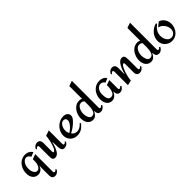

<svg xmlns="http://www.w3.org/2000/svg" viewBox="223 -2419 4209 4209"><g transform="rotate(-45 2327.0 -315.0)"><path d="M485 -414 387 -374Q366 -408 341.5 -426.5Q317 -445 293 -445Q254 -445 221.5 -417.5Q189 -390 170 -342.5Q151 -295 151 -238Q151 -160 180.5 -111Q210 -62 256 -62Q306 -62 337 -119.5Q368 -177 368 -270V-314L484 -356V190Q484 205 491.5 214.5Q499 224 512 224Q525 224 539.5 214Q554 204 562 190L580 210Q563 246 530 270Q497 294 463 294Q368 294 368 189V-14Q368 -52 369 -74Q370 -96 373 -112H370Q350 -54 309.5 -21Q269 12 216 12Q138 12 91 -43.5Q44 -99 44 -189Q44 -279 79.5 -351.5Q115 -424 177.5 -465.5Q240 -507 317 -507Q372 -507 417.5 -482Q463 -457 485 -414Z M1062 -93Q1062 -78 1069 -68.5Q1076 -59 1089 -59Q1109 -59 1138 -93L1155 -75Q1130 -24 1093 -8.5Q1056 7 1037 7Q1000 7 980.5 -10Q961 -27 952.5 -66.5Q944 -106 944 -178V-208L940 -277H936Q912 -170 864.5 -79Q817 12 740 12Q706 12 689.5 -4.5Q673 -21 668.5 -49Q664 -77 664 -126V-404Q664 -421 657 -430.5Q650 -440 638 -440Q614 -440 587 -404L570 -423Q587 -460 613 -479Q639 -498 658.5 -503Q678 -508 684 -508Q738 -508 761 -478.5Q784 -449 784 -404V-137Q784 -119 788.5 -109Q793 -99 800 -99Q836 -99 867 -171.5Q898 -244 917 -336.5Q936 -429 936 -471L1062 -513Z M1639 -394Q1639 -349 1590.5 -293.5Q1542 -238 1475.5 -190.5Q1409 -143 1362 -122Q1404 -55 1485 -55Q1530 -55 1575.5 -80.5Q1621 -106 1653 -148L1673 -124Q1621 -59 1563.5 -23.5Q1506 12 1427 12Q1363 12 1312.5 -17Q1262 -46 1233.5 -96.5Q1205 -147 1205 -210Q1205 -286 1246.5 -355.5Q1288 -425 1357 -467Q1426 -509 1503 -509Q1561 -509 1600 -479.5Q1639 -450 1639 -394ZM1314 -257Q1314 -197 1340 -154Q1377 -175 1418.5 -212.5Q1460 -250 1488 -293Q1516 -336 1516 -371Q1516 -406 1497.5 -425Q1479 -444 1446 -444Q1408 -444 1378 -416.5Q1348 -389 1331 -346Q1314 -303 1314 -257Z M2188 -96Q2188 -82 2194.5 -71.5Q2201 -61 2214 -61Q2227 -61 2240.5 -72Q2254 -83 2261 -96L2283 -77Q2265 -42 2233.5 -17.5Q2202 7 2166 7Q2114 7 2091 -21.5Q2068 -50 2069 -109H2064Q2041 -57 2004 -22.5Q1967 12 1915 12Q1860 12 1821 -16Q1782 -44 1762 -91.5Q1742 -139 1742 -197Q1742 -271 1772.5 -342.5Q1803 -414 1861 -460Q1919 -506 1996 -506Q2035 -506 2067 -487V-882L2188 -924ZM1853 -236Q1853 -174 1877.5 -118Q1902 -62 1955 -62Q2019 -62 2043 -127.5Q2067 -193 2067 -270V-409Q2034 -442 1994 -442Q1946 -442 1914.5 -409.5Q1883 -377 1868 -329.5Q1853 -282 1853 -236Z M2779 -414 2682 -374Q2668 -400 2643 -417Q2618 -434 2590 -434Q2523 -434 2484 -378Q2445 -322 2445 -238Q2445 -161 2468 -111.5Q2491 -62 2541 -62Q2611 -62 2637 -127.5Q2663 -193 2663 -270V-314L2780 -356V-96Q2780 -82 2786.5 -71.5Q2793 -61 2806 -61Q2831 -61 2857 -96L2876 -77Q2861 -42 2828.5 -17.5Q2796 7 2759 7Q2711 7 2689 -25.5Q2667 -58 2667 -109H2663Q2639 -55 2599 -21.5Q2559 12 2506 12Q2426 12 2382.5 -46.5Q2339 -105 2339 -199Q2339 -279 2373.5 -348Q2408 -417 2470.5 -458.5Q2533 -500 2613 -500Q2666 -500 2711.5 -479Q2757 -458 2779 -414Z M3395 -370V-92Q3395 -80 3402.5 -69.5Q3410 -59 3421 -59Q3436 -59 3447.5 -68.5Q3459 -78 3472 -94L3489 -75Q3471 -40 3439.5 -16.5Q3408 7 3372 7Q3324 7 3300 -20.5Q3276 -48 3276 -98V-360Q3276 -374 3273 -384Q3270 -394 3259 -394Q3225 -394 3190 -321.5Q3155 -249 3131 -155Q3107 -61 3107 -13L2990 13V-407Q2990 -422 2983 -432Q2976 -442 2963 -442Q2949 -442 2935.5 -430.5Q2922 -419 2913 -404L2895 -424Q2910 -459 2942 -484Q2974 -509 3011 -509Q3061 -509 3084 -481.5Q3107 -454 3107 -405V-212H3111Q3138 -323 3191.5 -416Q3245 -509 3320 -509Q3355 -509 3371 -488.5Q3387 -468 3391 -440.5Q3395 -413 3395 -370Z M3990 -96Q3990 -82 3996.5 -71.5Q4003 -61 4016 -61Q4029 -61 4042.5 -72Q4056 -83 4063 -96L4085 -77Q4067 -42 4035.5 -17.5Q4004 7 3968 7Q3916 7 3893 -21.5Q3870 -50 3871 -109H3866Q3843 -57 3806 -22.5Q3769 12 3717 12Q3662 12 3623 -16Q3584 -44 3564 -91.5Q3544 -139 3544 -197Q3544 -271 3574.5 -342.5Q3605 -414 3663 -460Q3721 -506 3798 -506Q3837 -506 3869 -487V-882L3990 -924ZM3655 -236Q3655 -174 3679.5 -118Q3704 -62 3757 -62Q3821 -62 3845 -127.5Q3869 -193 3869 -270V-409Q3836 -442 3796 -442Q3748 -442 3716.5 -409.5Q3685 -377 3670 -329.5Q3655 -282 3655 -236Z M4396 -488Q4330 -441 4292.5 -381.5Q4255 -322 4255 -242Q4255 -198 4272 -153Q4289 -108 4322 -78.5Q4355 -49 4401 -49Q4459 -49 4494.5 -91Q4530 -133 4530 -195Q4530 -242 4505.5 -290.5Q4481 -339 4440 -372.5Q4399 -406 4352 -410Q4373 -433 4397.5 -452Q4422 -471 4459 -498Q4531 -474 4573.5 -409Q4616 -344 4616 -266Q4616 -197 4585.5 -132Q4555 -67 4497.5 -26.5Q4440 14 4364 14Q4301 14 4248.5 -15.5Q4196 -45 4165 -96.5Q4134 -148 4134 -210Q4134 -317 4201.5 -398Q4269 -479 4377 -511Z"/></g></svg>

Font: Amita
Style: Bold
Weight: 700
Designer: Eduardo Rodriguez Tunni, Modular Infotech, Brian J. Bonislawsky
Foundry: Eduardo Rodriguez Tunni, Modular Infotech, Brian J. Bonislawsky
Version: Version 1.003